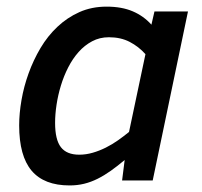

<svg xmlns="http://www.w3.org/2000/svg" viewBox="-20 -547 612 582"><path d="M38.1 -167Q38.1 -203.1 45.2 -243.9Q52.2 -284.7 66.7 -324.7Q81.1 -364.7 102.8 -401.4Q124.5 -438 154.1 -465.8Q183.6 -493.7 220.7 -510.3Q257.8 -526.9 303.2 -526.9Q349.1 -526.9 382.3 -512.7Q415.5 -498.5 439 -472.2L448.2 -512.2H549.8L442.9 0H350.1L357.9 -62Q335.9 -43.5 315.9 -29.3Q295.9 -15.1 275.9 -5.1Q255.9 4.9 235.1 10Q214.4 15.1 190.9 15.1Q113.8 15.1 75.9 -29.5Q38.1 -74.2 38.1 -167ZM420.9 -382.8Q400.4 -405.8 373.3 -419.9Q346.2 -434.1 310.1 -434.1Q282.2 -434.1 259.3 -421.9Q236.3 -409.7 218.3 -389.4Q200.2 -369.1 186.8 -342.8Q173.3 -316.4 164.6 -287.6Q155.8 -258.8 151.4 -229.5Q147 -200.2 147 -174.8Q147 -123.5 164.6 -100.8Q182.1 -78.1 220.2 -78.1Q240.7 -78.1 261 -84Q281.2 -89.8 300.8 -99.6Q320.3 -109.4 337.9 -121.8Q355.5 -134.3 371.1 -147Z"/></svg>

Font: Clear Sans Medium
Style: Italic
Weight: 500
Italic angle: -12°
Foundry: Intel Corporation
Version: Version 1.00